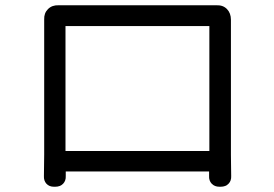

<svg xmlns="http://www.w3.org/2000/svg" viewBox="-20 -703 1040 730"><path d="M148 -629Q147 -653 162.5 -668.5Q178 -684 203 -683Q205 -683 218 -683Q231 -683 235 -683Q249 -683 289.5 -683Q330 -683 387 -683Q444 -683 505.5 -683Q567 -683 623.5 -683Q680 -683 720 -683Q760 -683 772 -683Q783 -683 789.5 -683Q796 -683 803 -683Q828 -684 843 -668.5Q858 -653 858 -628Q858 -626 858 -619.5Q858 -613 858 -607Q858 -596 858 -558Q858 -520 858 -467.5Q858 -415 858 -357.5Q858 -300 858 -248Q858 -196 858 -160Q858 -124 858 -114Q858 -90 858.5 -71.5Q859 -53 859 -34Q860 -16 849 -4.5Q838 7 819 7H814Q796 7 785 -4.5Q774 -16 775 -34V-51H230V-34Q231 -16 220 -4.5Q209 7 190 7H185Q167 7 156.5 -4.5Q146 -16 147 -34Q147 -51 147.5 -75Q148 -99 148 -115Q148 -125 148 -162Q148 -199 148 -252Q148 -305 148 -362.5Q148 -420 148 -472Q148 -524 148 -561Q148 -598 148 -607Q148 -614 148 -620.5Q148 -627 148 -629ZM229 -129H776V-604H229Z"/></svg>

Font: Chiron GoRound TC
Style: Regular
Weight: 400
Designer: Ryoko NISHIZUKA 西塚涼子 (kana, bopomofo & ideographs); Paul D. Hunt (Latin, Greek & Cyrillic); Sandoll Communications 산돌커뮤니
Foundry: Adobe
Version: Version 1.000;hotconv 1.1.1;makeotfexe 2.6.0